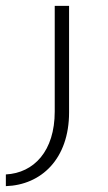

<svg xmlns="http://www.w3.org/2000/svg" viewBox="-20 -411 369 656"><path d="M216 -27V-391H167V-30C167 105 96 180 0 185V225C121 221 216 132 216 -27Z"/></svg>

Font: Sulaf Light
Style: Regular
Weight: 300
Designer: Bandar Raffah (Arabic) and Santiago Orozco (Latin)
Foundry: Caramella and Typemade
Version: Version 1.005;PS 001.005;hotconv 1.0.88;makeotf.lib2.5.64775